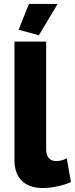

<svg xmlns="http://www.w3.org/2000/svg" viewBox="-20 -940 378 969"><path d="M271 -920H126L74 -790L176 -762ZM53 -131C53 -41 105 9 196 9C241 9 298 -3 338 -21L317 -141C301 -132 280 -127 264 -127C231 -127 213 -148 213 -187V-730H53Z"/></svg>

Font: Raleway
Style: ExtraBold
Weight: 800
Designer: Matt McInerney, Pablo Impallari, Rodrigo Fuenzalida
Foundry: Matt McInerney, Pablo Impallari, Rodrigo Fuenzalida
Version: Version 3.000